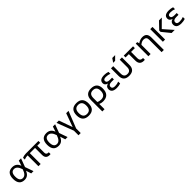

<svg xmlns="http://www.w3.org/2000/svg" viewBox="660 -3013 5513 5513"><g transform="rotate(-45 3416.5 -256.0)"><path d="M48.8 -256.3Q48.8 -512.7 268.6 -512.7Q430.2 -512.7 485.4 -354.5L538.1 -512.7H629.4L532.7 -254.9L622.6 0H529.8L478 -161.1Q416.5 0 268.6 0Q49.8 0 48.8 -256.3ZM268.6 -73.2Q383.3 -73.2 441.9 -258.3Q383.3 -439.5 268.6 -439.5Q139.2 -439.5 139.2 -258.3Q139.2 -73.2 268.6 -73.2Z M680.7 -483.4Q749 -512.7 822.3 -512.7H1335V-439.5H1215.3V-156.2Q1215.3 -72.8 1300.8 -72.8Q1308.1 -72.8 1315.4 -73.2V0Q1295.4 2.4 1277.3 2.4Q1125 2.4 1125 -156.2V-439.5H912.6V0.5H822.3V-439.5Q749 -439.5 680.7 -410.2Z M1432.6 -256.3Q1432.6 -512.7 1652.3 -512.7Q1814 -512.7 1869.1 -354.5L1921.9 -512.7H2013.2L1916.5 -254.9L2006.3 0H1913.6L1861.8 -161.1Q1800.3 0 1652.3 0Q1433.6 0 1432.6 -256.3ZM1652.3 -73.2Q1767.1 -73.2 1825.7 -258.3Q1767.1 -439.5 1652.3 -439.5Q1522.9 -439.5 1522.9 -258.3Q1522.9 -73.2 1652.3 -73.2Z M2069.3 -512.7H2164.6L2312 -99.1L2462.4 -512.7H2557.6L2354.5 0V185.5H2264.2V0Z M2872.6 -73.2Q3026.4 -73.2 3026.4 -258.3Q3026.4 -439.5 2872.6 -439.5Q2718.8 -439.5 2718.8 -258.3Q2718.8 -73.2 2872.6 -73.2ZM2628.4 -256.3Q2628.4 -512.7 2872.6 -512.7Q3116.7 -512.7 3116.7 -256.3Q3116.7 -0.5 2872.6 -0.5Q2629.4 -0.5 2628.4 -256.3Z M3321.8 -109.4Q3375 -78.1 3450.2 -78.1Q3619.6 -78.1 3619.6 -268.6Q3619.6 -437.5 3465.8 -437.5Q3321.8 -437.5 3321.8 -268.6ZM3466.8 -512.7Q3708.5 -512.7 3708.5 -268.6Q3708.5 0 3450.7 0Q3379.4 0 3321.8 -29.3V185.5H3231.4V-268.6Q3231.4 -512.7 3466.8 -512.7Z M4160.2 -415Q4086.9 -444.3 4003.9 -444.3Q3901.4 -444.3 3901.4 -379.9Q3901.4 -302.7 4021 -302.7H4116.2V-229.5H4019.5Q3896.5 -229.5 3896.5 -141.6Q3896.5 -68.4 4003.9 -68.4Q4086.9 -68.4 4160.2 -97.7V-19.5Q4086.9 4.9 4003.9 4.9Q3806.2 4.9 3806.2 -141.6Q3806.2 -239.3 3912.6 -266.1Q3811 -294.9 3811 -379.9Q3811 -517.6 4008.8 -517.6Q4086.9 -517.6 4160.2 -493.2Z M4282.2 -209V-512.7H4372.6V-209Q4372.6 -63.5 4504.4 -63.5Q4636.2 -63.5 4636.2 -209V-512.7H4726.6V-209Q4726.6 9.8 4504.4 9.8Q4282.2 9.8 4282.2 -209ZM4519 -698.2H4635.7L4519 -581.5H4439Z M4799.8 -512.7H5177.7V-439.5H5023.9V-180.7Q5023.9 -72.8 5129.4 -72.8Q5136.2 -72.8 5143.6 -73.2V0Q5123.5 2 5106 2Q4933.6 2 4933.6 -180.7V-439.5H4799.8Z M5287.6 0V-512.7H5348.6L5364.7 -447.3Q5458 -512.7 5552.2 -512.7Q5729.5 -512.7 5729.5 -321.8V185.5H5639.2V-323.2Q5639.2 -437.5 5525.4 -437.5Q5447.8 -437.5 5377.9 -372.6V0Z M6345.2 -512.7 6110.4 -279.8 6356.9 0H6231.4L6029.8 -248V-302.7L6231 -512.7ZM5966.3 -512.7V0H5876V-512.7Z M6784.2 -415Q6710.9 -444.3 6627.9 -444.3Q6525.4 -444.3 6525.4 -379.9Q6525.4 -302.7 6645 -302.7H6740.2V-229.5H6643.6Q6520.5 -229.5 6520.5 -141.6Q6520.5 -68.4 6627.9 -68.4Q6710.9 -68.4 6784.2 -97.7V-19.5Q6710.9 4.9 6627.9 4.9Q6430.2 4.9 6430.2 -141.6Q6430.2 -239.3 6536.6 -266.1Q6435.1 -294.9 6435.1 -379.9Q6435.1 -517.6 6632.8 -517.6Q6710.9 -517.6 6784.2 -493.2Z"/></g></svg>

Font: Voltera
Style: Regular
Weight: 400
Designer: Bernd Montag
Version: Version 1.301